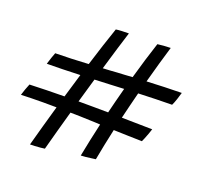

<svg xmlns="http://www.w3.org/2000/svg" viewBox="-128 -884 1066 1025"><g transform="rotate(20 405.0 -371.5)"><path d="M143 -1Q157 -52.5 173.5 -112Q190 -171.5 208.5 -235.5Q188.5 -235.5 169.2 -235.8Q150 -236 131.5 -236Q98 -236 66.8 -235.2Q35.5 -234.5 7 -233.5Q10.5 -245.5 18.2 -267.5Q26 -289.5 31 -300.5Q79.5 -302.5 129 -303.5Q178.5 -304.5 228.5 -305Q238.5 -339 248.8 -373Q259 -407 269 -441Q216.5 -439 168.5 -437.8Q120.5 -436.5 80 -436.5Q84.5 -451.5 92 -474.2Q99.5 -497 103 -504.5Q146.5 -505 194.2 -506.8Q242 -508.5 291 -511.5Q309.5 -571 327.8 -627.8Q346 -684.5 363.5 -734.5Q375 -736.5 396.8 -737.5Q418.5 -738.5 436.5 -738.5Q424 -699.5 406.5 -641.8Q389 -584 369 -516Q389.5 -517 409.8 -518.2Q430 -519.5 450 -521Q471.5 -522 492.5 -523.2Q513.5 -524.5 535 -526Q550.5 -581 566.5 -634Q582.5 -687 599 -736.5Q610.5 -738.5 634 -740.2Q657.5 -742 673 -742Q644.5 -648.5 612.5 -530Q663.5 -532.5 713 -534.2Q762.5 -536 810.5 -536.5Q807 -522.5 798.5 -497.2Q790 -472 783.5 -459.5Q739 -459 690.8 -457.8Q642.5 -456.5 592.5 -454.5Q583 -417 573.5 -379Q564 -341 555 -303Q643.5 -302 728.5 -300Q725 -288.5 719.2 -272.5Q713.5 -256.5 707.5 -242.2Q701.5 -228 698.5 -221.5Q660 -222.5 619.5 -223.5Q579 -224.5 537 -226Q527 -179.5 517.5 -134.5Q508 -89.5 500.5 -47Q492.5 -46 476.5 -43.8Q460.5 -41.5 444 -39.8Q427.5 -38 418 -38Q427 -84.5 437.2 -132.8Q447.5 -181 458.5 -229Q443.5 -230 428.5 -230.5Q413.5 -231 398.5 -231.5Q371 -233 343.2 -233.5Q315.5 -234 288 -234.5Q271 -174 255 -116Q239 -58 225.5 -7Q217 -5.5 201.2 -4Q185.5 -2.5 169.2 -1.8Q153 -1 143 -1ZM429 -447.5Q408.5 -446.5 388.2 -445.8Q368 -445 348 -444Q328.5 -376.5 308 -305.5Q351 -305.5 393.2 -305.2Q435.5 -305 476.5 -304.5Q493 -372.5 511.5 -441.5Q513 -446.5 514 -451.5Q493 -450.5 471.5 -449.5Q450 -448.5 429 -447.5Z"/></g></svg>

Font: Grandstander Light
Style: Italic
Weight: 300
Italic angle: -15°
Designer: Tyler Finck
Foundry: Etcetera Type Co
Version: Version 1.200; ttfautohint (v1.8.3)